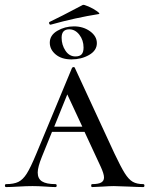

<svg xmlns="http://www.w3.org/2000/svg" viewBox="-25 -759 606 779"><path d="M556 0Q537 0 497 -2Q455 -4 437 -4Q420 -4 392 -2Q362 0 349 0Q345 0 345 -6Q345 -12 349 -12Q374 -12 385.5 -18.5Q397 -25 397 -39Q397 -54 383 -84L318 -224H186L145 -123Q128 -81 128 -59Q128 -34 145.5 -23Q163 -12 200 -12Q205 -12 205 -6Q205 0 200 0Q186 0 160 -2Q130 -4 107 -4Q82 -4 50 -2Q18 0 0 0Q-5 0 -5 -6Q-5 -12 0 -12Q31 -12 49.5 -21Q68 -30 83.5 -54.5Q99 -79 121 -132L267 -483Q269 -487 273.5 -487Q278 -487 279 -483L439 -137Q465 -82 481 -56.5Q497 -31 513.5 -21.5Q530 -12 556 -12Q561 -12 561 -6Q561 0 556 0ZM309 -245 248 -376 195 -245ZM179 -659Q176 -659 174.5 -663.5Q173 -668 176 -670Q207 -685 228.5 -696Q250 -707 265 -715L311 -739Q315 -741 334.5 -732.5Q354 -724 368.5 -713.5Q383 -703 376 -702Q281 -687 181 -659ZM177 -586Q177 -616 207.5 -634Q238 -652 275 -652Q313 -652 340.5 -632Q368 -612 368 -584Q368 -554 336.5 -536Q305 -518 265 -518Q225 -518 201 -538Q177 -558 177 -586ZM314 -566Q314 -596 297 -618Q280 -640 256 -640Q225 -640 225 -606Q225 -577 240.5 -553.5Q256 -530 281 -530Q298 -530 306 -538.5Q314 -547 314 -566Z"/></svg>

Font: Cormorant SC Medium
Style: Regular
Weight: 500
Designer: Christian Thalmann (Catharsis Fonts)
Version: Version 3.000